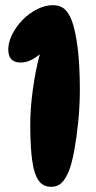

<svg xmlns="http://www.w3.org/2000/svg" viewBox="-20 -712 372 743"><path d="M185 -692Q211 -692 228 -678.5Q245 -665 258 -632Q272 -594 280.5 -527Q289 -460 289 -364Q289 -304 283 -243.5Q277 -183 268 -133Q259 -83 248 -54Q234 -19 218 -4Q202 11 178 11Q152 11 135.5 -6Q119 -23 110 -61Q103 -93 100 -136Q97 -179 97 -227Q97 -292 107 -365Q117 -438 134 -502Q96 -470 60 -470Q12 -470 12 -520Q12 -549 27.5 -579.5Q43 -610 68 -635.5Q93 -661 124 -676.5Q155 -692 185 -692Z"/></svg>

Font: DynaPuff Condensed Medium
Style: Regular
Weight: 500
Width: 3
Designer: Toshi Omagari, Jennifer Daniel
Foundry: Google Fonts
Version: Version 2.000; ttfautohint (v1.8.4.7-5d5b)